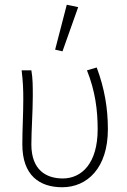

<svg xmlns="http://www.w3.org/2000/svg" viewBox="-20 -776 536 808"><path d="M242 12C347 12 434 -69 434 -232C434 -320 420 -404 387 -492L346 -480C381 -392 391 -312 391 -232C391 -90 325 -25 244 -25C175 -25 112 -60 112 -168C112 -225 118 -308 118 -372C118 -413 118 -446 112 -480H71C77 -431 78 -397 78 -358C78 -295 74 -232 74 -168C74 -38 146 12 242 12ZM243 -560 309 -746 261 -756 212 -567Z"/></svg>

Font: Source Sans Pro Light
Style: Regular
Weight: 300
Designer: Paul D. Hunt
Foundry: Adobe Systems Incorporated
Version: Version 3.006;hotconv 1.0.111;makeotfexe 2.5.65597